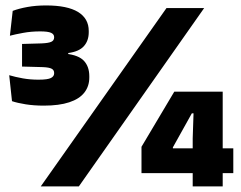

<svg xmlns="http://www.w3.org/2000/svg" viewBox="-20 -668 864 688"><path d="M137 -289.5Q102 -289.5 72 -294.2Q42 -299 23 -305.5L13 -398.5Q35 -392 61.8 -387.2Q88.5 -382.5 117.5 -382.5Q151 -382.5 162.5 -388.5Q174 -394.5 174 -405V-406.5Q174 -411.5 172 -415.2Q170 -419 165.5 -421.5Q161 -424 153.2 -425.5Q145.5 -427 133.5 -427.5L59 -429.5V-510.5L129 -512.5Q153.5 -513.5 163.8 -518.2Q174 -523 174 -534V-535Q174 -545.5 162.8 -550.5Q151.5 -555.5 124 -555.5Q91.5 -555.5 63 -550.2Q34.5 -545 15.5 -540L25.5 -629Q48 -637.5 78.5 -643Q109 -648.5 145 -648.5Q221.5 -648.5 259.8 -625Q298 -601.5 298 -557V-552.5Q298 -522 280.5 -502.5Q263 -483 224.5 -478V-464L216 -475.5Q262 -470.5 281 -449.8Q300 -429 300 -395V-390Q300 -359 282.2 -336.2Q264.5 -313.5 228.2 -301.5Q192 -289.5 137 -289.5ZM126 0 576.5 -639H711.5L262.5 0ZM670.5 0V-172L673.5 -262H667.5L599.5 -140V-105.5L550.5 -136.5H816V-47.5H487V-142L604.5 -339.5H778V0Z"/></svg>

Font: Anek Telugu ExtraBold
Style: Regular
Weight: 800
Designer: Omkar Bhoir (Telugu), Yesha Goshar (Latin)
Foundry: Ek Type
Version: Version 1.003